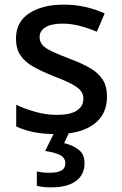

<svg xmlns="http://www.w3.org/2000/svg" viewBox="-20 -569 526 829"><path d="M442 -152Q442 -74 384.5 -32Q327 10 224 10Q167 10 125.5 1.5Q84 -7 50 -23V-117Q86 -99 133 -86Q180 -73 224 -73Q285 -73 312.5 -92Q340 -111 340 -143Q340 -162 329 -176.5Q318 -191 290 -206Q262 -221 210 -241Q159 -261 123 -281.5Q87 -302 68 -330.5Q49 -359 49 -403Q49 -474 106 -511.5Q163 -549 255 -549Q305 -549 348.5 -539Q392 -529 432 -511L398 -432Q363 -447 325 -457Q287 -467 251 -467Q202 -467 176.5 -451.5Q151 -436 151 -409Q151 -389 163 -375Q175 -361 204.5 -347Q234 -333 284 -314Q335 -295 370 -274.5Q405 -254 423.5 -225Q442 -196 442 -152ZM345 136Q345 185 308 212.5Q271 240 200 240Q181 240 165 238Q149 236 139 233V171Q162 177 195 177Q227 177 244.5 167.5Q262 158 262 136Q262 111 237.5 99.5Q213 88 175 83L216 0H280L257 49Q292 57 318.5 76.5Q345 96 345 136Z"/></svg>

Font: Noto Sans Khmer UI Medium
Style: Regular
Weight: 500
Designer: Danh Hong and the Monotype Design Team
Foundry: Monotype Imaging Inc.
Version: Version 2.002; ttfautohint (v1.8.4.7-5d5b)